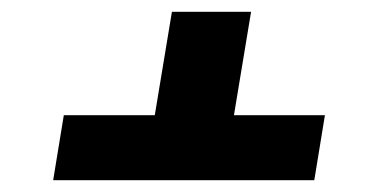

<svg xmlns="http://www.w3.org/2000/svg" viewBox="-20 -590 640 325"><path d="M70 -285 88 -395H242L271 -570H405L376 -395H530L512 -285Z"/></svg>

Font: Iosevka Aile Extrabold Oblique
Style: Regular
Weight: 800
Italic angle: -9°
Designer: Belleve Invis
Foundry: Belleve Invis
Version: Version 31.1.0; ttfautohint (v1.8.4)